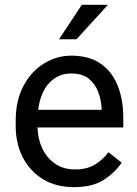

<svg xmlns="http://www.w3.org/2000/svg" viewBox="-20 -770 570 800"><path d="M288.1 9.8Q214.4 9.8 159.9 -22.9Q105.5 -55.7 75.4 -113.5Q45.4 -171.4 45.4 -245.6V-266.1Q45.4 -352.5 78.4 -413.3Q111.3 -474.1 164.3 -506.1Q217.3 -538.1 276.4 -538.1Q352.1 -538.1 400.1 -504.2Q448.2 -470.2 470.9 -411.9Q493.7 -353.5 493.7 -279.3V-238.8H136.2Q137.7 -190.4 156.7 -150.6Q175.8 -110.8 210.2 -87.4Q244.6 -64 293 -64Q340.8 -64 374 -83.5Q407.2 -103 432.1 -135.7L486.8 -92.3Q461.4 -53.2 414.1 -21.7Q366.7 9.8 288.1 9.8ZM276.4 -463.9Q222.7 -463.9 185.5 -424.8Q148.4 -385.7 139.2 -312.5H403.3V-319.3Q401.4 -354.5 388.9 -387.7Q376.5 -420.9 349.6 -442.4Q322.8 -463.9 276.4 -463.9ZM226.1 -606.4 320.8 -750H429.7L298.8 -606.4Z"/></svg>

Font: Vazirmatn RD FD
Style: Regular
Weight: 400
Designer: Saber Rastikerdar
Foundry: Saber Rastikerdar
Version: Version 33.003